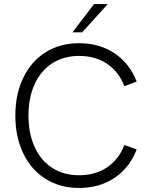

<svg xmlns="http://www.w3.org/2000/svg" viewBox="-20 -921 741 951"><path d="M56 -349Q56 -455 95.5 -536.5Q135 -618 206.5 -662.5Q278 -707 372 -707Q473 -707 548 -656.5Q623 -606 657 -517L596 -494Q569 -565 511 -604.5Q453 -644 372 -644Q296 -644 239.5 -608Q183 -572 152 -505Q121 -438 121 -349Q121 -259 152 -192Q183 -125 239.5 -89Q296 -53 372 -53Q453 -53 511 -92.5Q569 -132 596 -203L657 -181Q623 -91 548 -40.5Q473 10 372 10Q278 10 206.5 -34.5Q135 -79 95.5 -160.5Q56 -242 56 -349ZM446 -901H514L387 -761H339Z"/></svg>

Font: Hanken Grotesk Light
Style: Regular
Weight: 300
Designer: Alfredo Marco Pradil
Foundry: Hanken Design Co.
Version: Version 3.014